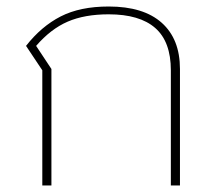

<svg xmlns="http://www.w3.org/2000/svg" viewBox="-20 -570 653 590"><path d="M314 -550Q421 -550 477 -500Q533 -450 533 -358V0H505V-354Q505 -442 457 -484Q409 -526 314 -526Q240 -526 188 -503.5Q136 -481 91 -429L138 -358V0H110V-354L60 -429Q107 -489 166.5 -519.5Q226 -550 314 -550Z"/></svg>

Font: Prompt Thin
Style: Regular
Weight: 100
Designer: Katatrad Team
Foundry: CadsonDemak
Version: Version 1.030